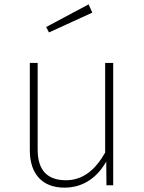

<svg xmlns="http://www.w3.org/2000/svg" viewBox="-20 -851 663 882"><path d="M387 -831 192 -727 205 -702 404 -793ZM500 -562H463V-150C421 -76 365 -23 283 -23C200 -23 153 -66 153 -164V-562H117V-161C117 -50 176 11 276 11C369 11 431 -43 468 -109L469 0H500Z"/></svg>

Font: Glow Sans SC Normal ExtraLight
Style: Regular
Weight: 200
Designer: Ryoko NISHIZUKA (kana, bopomofo & ideographs); Paul D. Hunt (Latin, Greek & Cyrillic); Sandoll Communications, Soo-young
Version: Version 0.93